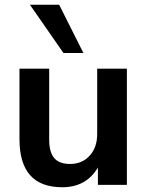

<svg xmlns="http://www.w3.org/2000/svg" viewBox="-20 -778 619 808"><path d="M242 10Q62 10 62 -192V-489H187V-190Q187 -138 208 -113Q229 -88 275 -88Q325 -88 357 -122.5Q389 -157 389 -214V-489H514V0H392V-73Q343 10 242 10ZM247 -555 106 -758H229L331 -555Z"/></svg>

Font: Nunito Sans
Style: Bold
Weight: 700
Designer: Vernon Adams
Foundry: Vernon Adams
Version: Version 3.101; ttfautohint (v1.8.4.7-5d5b);gftools[0.9.27]